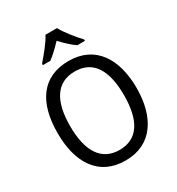

<svg xmlns="http://www.w3.org/2000/svg" viewBox="-219 -1081 1134 1229"><g transform="rotate(-30 348.0 -467.0)"><path d="M390 -944H305C282 -899 230 -837 193 -794V-784H248C279 -806 313 -839 347 -875C381 -839 415 -806 448 -784H504V-794C467 -834 413 -899 390 -944ZM640 -358C640 -574 544 -725 349 -725C153 -725 57 -587 57 -359C57 -145 147 10 349 10C544 10 640 -143 640 -358ZM149 -358C149 -542 213 -647 349 -647C484 -647 547 -543 547 -358C547 -173 484 -68 348 -68C214 -68 149 -174 149 -358Z"/></g></svg>

Font: Noto Sans Malayalam SemiCondensed
Style: Regular
Weight: 400
Width: 4
Designer: Jelle Bosma - Monotype Design Team
Foundry: Monotype Imaging Inc.
Version: Version 2.104